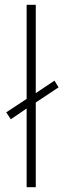

<svg xmlns="http://www.w3.org/2000/svg" viewBox="-20 -780 264 800"><path d="M91 0H129V-353L224 -416L207 -444L129 -392V-760H91V-368L6 -312L25 -283L91 -328Z"/></svg>

Font: Noto Sans Sinhala ExtraLight
Style: Regular
Weight: 200
Designer: Jelle Bosma - Monotype Design Team
Foundry: Monotype Imaging Inc.
Version: Version 2.006